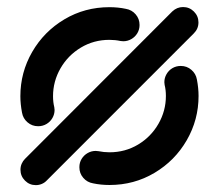

<svg xmlns="http://www.w3.org/2000/svg" viewBox="-20 -539 637 559"><path d="M39.6 -44.8Q39.6 -54.1 43.1 -62.2Q46.7 -70.4 52.6 -76.3L481.5 -505.6Q495.2 -518.5 513 -518.5Q531.5 -518.5 544.6 -505.4Q557.8 -492.2 557.8 -473.7Q557.8 -455.2 544.4 -441.9L115.9 -13.3Q110 -7 101.7 -3.5Q93.3 0 84.4 0Q65.9 0 52.8 -13.1Q39.6 -26.3 39.6 -44.8ZM44.1 -211.1Q39.3 -236.3 39.3 -258.9Q39.3 -328.1 73.7 -387.8Q108.1 -447.4 167.6 -482.8Q227 -518.1 298.5 -518.1Q323.7 -518.1 346.3 -513.3Q363.7 -510.4 375 -497.2Q386.3 -484.1 386.3 -466.3Q386.3 -453 379.8 -442.2Q373.3 -431.5 362.4 -425.2Q351.5 -418.9 338.9 -418.9Q336.3 -418.9 331.1 -419.6Q315.2 -423 298.5 -423Q253 -423 215.4 -400.4Q177.8 -377.8 156.1 -340Q134.4 -302.2 134.4 -258.9Q134.4 -241.5 138.1 -226.7Q138.9 -221.5 138.9 -218.9Q138.9 -206.3 132.6 -195.4Q126.3 -184.4 115.4 -178Q104.4 -171.5 91.1 -171.5Q73.3 -171.5 60.2 -182.8Q47 -194.1 44.1 -211.1ZM251.1 -5.2Q233.7 -8.1 222.4 -21.3Q211.1 -34.4 211.1 -52.2Q211.1 -65.6 217.6 -76.3Q224.1 -87 235 -93.3Q245.9 -99.6 258.5 -99.6Q261.1 -99.6 266.3 -98.9Q282.6 -95.6 298.9 -95.6Q344.4 -95.6 382 -118.1Q419.6 -140.7 441.3 -178.5Q463 -216.3 463 -259.6Q463 -277 459.3 -291.9Q458.5 -297 458.5 -299.6Q458.5 -312.2 464.8 -323.1Q471.1 -334.1 482 -340.6Q493 -347 506.3 -347Q524.1 -347 537.2 -335.7Q550.4 -324.4 553.3 -307.4Q558.1 -282.2 558.1 -259.6Q558.1 -190.4 523.7 -130.7Q489.3 -71.1 429.8 -35.7Q370.4 -0.4 298.9 -0.4Q273.7 -0.4 251.1 -5.2Z"/></svg>

Font: 26F Galaxy Hebrew Extra Bold
Style: Regular
Weight: 800
Designer: C₂₉H₂₅N₃O₅
Version: Version 1.000